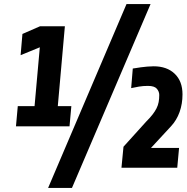

<svg xmlns="http://www.w3.org/2000/svg" viewBox="-20 -830 923 950"><path d="M59 -205 68 -305H151L177 -596L82 -557L91 -662L178 -700H301L266 -305H333L324 -205ZM581 0 591 -104 703 -228Q722 -247 734.5 -263Q747 -279 754.5 -294Q762 -309 765 -325Q768 -341 768 -360Q768 -377 756 -391Q744 -405 712 -405Q688 -405 667.5 -401.5Q647 -398 629 -394L637 -491Q640 -491 651 -493Q662 -495 677 -497Q692 -499 708.5 -500.5Q725 -502 740 -502Q806 -502 844.5 -465Q883 -428 883 -363Q883 -316 868.5 -275.5Q854 -235 826 -205L727 -98H866L857 0ZM336 100H218L606 -810H725Z"/></svg>

Font: Share
Style: Bold Italic
Weight: 700
Designer: Ralph du Carrois
Version: Version 1.002